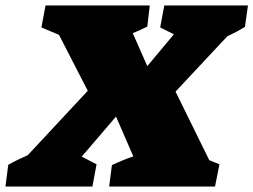

<svg xmlns="http://www.w3.org/2000/svg" viewBox="-81 -680 924 700"><path d="M-61 0 -51 -79Q-34 -89 -16 -97.5Q2 -106 20 -114L239 -349L134 -553L70 -580L85 -660H465L456 -583Q430 -570 403 -559L456 -439L553 -555L503 -580L518 -660H823L812 -582Q781 -563 748 -548L559 -346L682 -96L719 -81L703 0H317L327 -78Q365 -96 405 -110L342 -255L217 -109L271 -81L256 0Z"/></svg>

Font: Piazzolla SC Black
Style: Italic
Weight: 900
Italic angle: -11.3°
Designer: Juan Pablo del Peral
Foundry: Huerta Tipografica
Version: Version 1.330